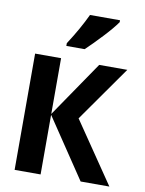

<svg xmlns="http://www.w3.org/2000/svg" viewBox="-86 -827 672 888"><g transform="rotate(10 250.0 -383.0)"><path d="M267 -606Q301 -638 343 -683Q385 -728 405 -757V-766H264Q248 -732 227.5 -695.5Q207 -659 181 -619V-606ZM167 0V-280L355 0H490L295 -286L478 -546H346L167 -284V-546H45V0Z"/></g></svg>

Font: Noto Sans Mono UI Condensed
Style: Bold
Weight: 700
Width: 3
Designer: Monotype Design team
Foundry: Monotype Imaging Inc.
Version: 1.000